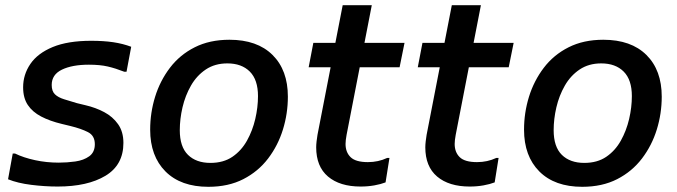

<svg xmlns="http://www.w3.org/2000/svg" viewBox="-20 -710 2605 739"><path d="M29 -119H38Q71 -103 115 -93.5Q159 -84 206 -84Q238 -84 270 -88.5Q302 -93 323.5 -108.5Q345 -124 345 -155Q345 -188 318.5 -201.5Q292 -215 251 -225L218 -233Q172 -244 138.5 -261.5Q105 -279 87 -306Q69 -333 69 -374Q69 -423 97 -464Q125 -505 183 -529Q241 -553 331 -553Q379 -553 416 -547.5Q453 -542 485 -530L467 -434H458Q425 -447 395 -454Q365 -461 322 -461Q258 -461 218.5 -442Q179 -423 179 -383Q179 -359 191.5 -347Q204 -335 226.5 -328Q249 -321 276 -313L309 -305Q348 -296 381 -278.5Q414 -261 434.5 -232Q455 -203 455 -160Q455 -75 386 -33.5Q317 8 202 8Q153 8 100.5 1.5Q48 -5 11 -20Z M558 -211Q558 -276 577 -337.5Q596 -399 634 -449Q672 -499 729.5 -528Q787 -557 863 -557Q970 -557 1029 -498.5Q1088 -440 1088 -338Q1088 -273 1069 -211.5Q1050 -150 1012 -100Q974 -50 916.5 -20.5Q859 9 782 9Q676 9 617 -50Q558 -109 558 -211ZM672 -209Q672 -145 703.5 -114Q735 -83 790 -83Q840 -83 874.5 -106.5Q909 -130 930.5 -168.5Q952 -207 962.5 -252Q973 -297 973 -340Q973 -403 941.5 -434.5Q910 -466 855 -466Q807 -466 772 -442.5Q737 -419 715 -380.5Q693 -342 682.5 -297Q672 -252 672 -209Z M1368 8Q1288 8 1242.5 -30.5Q1197 -69 1197 -143Q1197 -153 1198.5 -166Q1200 -179 1202 -191L1299 -690H1411L1314 -191Q1312 -181 1311 -171.5Q1310 -162 1310 -156Q1310 -124 1329.5 -105Q1349 -86 1396 -86Q1436 -86 1470 -102H1479L1464 -8Q1446 -1 1421 3.5Q1396 8 1368 8ZM1168 -451 1186 -545H1537L1518 -451Z M1788 8Q1708 8 1662.5 -30.5Q1617 -69 1617 -143Q1617 -153 1618.5 -166Q1620 -179 1622 -191L1719 -690H1831L1734 -191Q1732 -181 1731 -171.5Q1730 -162 1730 -156Q1730 -124 1749.5 -105Q1769 -86 1816 -86Q1856 -86 1890 -102H1899L1884 -8Q1866 -1 1841 3.5Q1816 8 1788 8ZM1588 -451 1606 -545H1957L1938 -451Z M1997 -211Q1997 -276 2016 -337.5Q2035 -399 2073 -449Q2111 -499 2168.5 -528Q2226 -557 2302 -557Q2409 -557 2468 -498.5Q2527 -440 2527 -338Q2527 -273 2508 -211.5Q2489 -150 2451 -100Q2413 -50 2355.5 -20.5Q2298 9 2221 9Q2115 9 2056 -50Q1997 -109 1997 -211ZM2111 -209Q2111 -145 2142.5 -114Q2174 -83 2229 -83Q2279 -83 2313.5 -106.5Q2348 -130 2369.5 -168.5Q2391 -207 2401.5 -252Q2412 -297 2412 -340Q2412 -403 2380.5 -434.5Q2349 -466 2294 -466Q2246 -466 2211 -442.5Q2176 -419 2154 -380.5Q2132 -342 2121.5 -297Q2111 -252 2111 -209Z"/></svg>

Font: Kufam Medium
Style: Italic
Weight: 500
Italic angle: -11°
Designer: Artur Schmal
Foundry: Original Type
Version: Version 1.301; ttfautohint (v1.8.3)